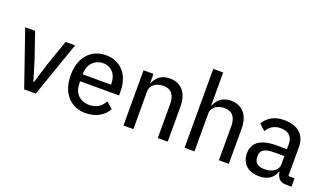

<svg xmlns="http://www.w3.org/2000/svg" viewBox="-72 -1210 2875 1692"><g transform="rotate(20 1365.5 -364.0)"><path d="M304 0 484 -518H395L309 -270L254 -91H248L194 -270L109 -518H16L195 0Z M772 12C869 12 944 -33 980 -100L920 -151C892 -98 845 -67 780 -67C687 -67 634 -129 634 -215V-236H999V-275C999 -420 917 -530 772 -530C628 -530 537 -423 537 -259C537 -95 628 12 772 12ZM772 -455C850 -455 900 -397 900 -311V-301H634V-308C634 -393 691 -455 772 -455Z M1219 0V-355C1219 -418 1278 -449 1339 -449C1412 -449 1448 -404 1448 -317V0H1541V-331C1541 -457 1476 -530 1370 -530C1292 -530 1248 -490 1224 -433H1219V-518H1126V0Z M1699 0H1792V-355C1792 -418 1851 -449 1912 -449C1985 -449 2021 -404 2021 -317V0H2114V-331C2114 -457 2049 -530 1943 -530C1865 -530 1821 -490 1797 -433H1792V-740H1699Z M2702 0V-79H2644V-352C2644 -464 2570 -530 2441 -530C2345 -530 2284 -485 2253 -429L2309 -378C2336 -422 2375 -452 2436 -452C2514 -452 2551 -413 2551 -344V-297H2453C2305 -297 2232 -243 2232 -143C2232 -48 2295 12 2403 12C2477 12 2532 -22 2553 -86H2558C2565 -36 2592 0 2649 0ZM2424 -63C2366 -63 2329 -90 2329 -138V-158C2329 -206 2367 -232 2452 -232H2551V-152C2551 -100 2497 -63 2424 -63Z"/></g></svg>

Font: IBM Plex Thai Looped Text
Style: Regular
Weight: 450
Designer: Mike Abbink, Paul van der Laan, Pieter van Rosmalen, Ben Mitchell, Mark Frömberg
Foundry: Bold Monday
Version: Version 1.0